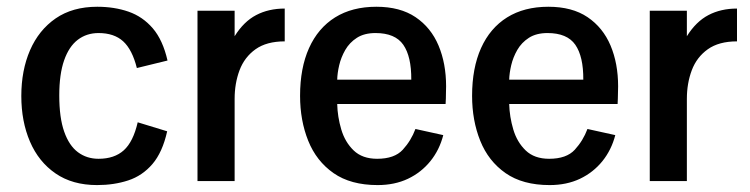

<svg xmlns="http://www.w3.org/2000/svg" viewBox="-20 -531 2199 563"><path d="M264.6 11.7Q192.4 11.7 142.8 -22.5Q93.3 -56.6 67.9 -115.7Q42.5 -174.8 42.5 -249.5Q42.5 -324.7 68.1 -383.8Q93.8 -442.9 143.3 -477.1Q192.9 -511.2 265.1 -511.2Q315.4 -511.2 356.9 -496.8Q398.4 -482.4 428 -448Q457.5 -413.6 471.2 -353.5L381.3 -331.5Q367.7 -385.7 341.1 -409.9Q314.5 -434.1 269 -434.1Q233.9 -434.1 208 -414.3Q182.1 -394.5 168 -354Q153.8 -313.5 153.8 -251Q153.8 -186 168.2 -145Q182.6 -104 208.5 -84.7Q234.4 -65.4 269 -65.4Q315.4 -65.4 343 -90.3Q370.6 -115.2 383.8 -172.4L470.2 -146Q456.5 -84.5 427 -50Q397.5 -15.6 356 -2Q314.5 11.7 264.6 11.7Z M559.1 0V-499.5H668V-424.8Q694.8 -467.8 731.2 -486.8Q767.6 -505.9 814.9 -505.9V-409.7Q761.7 -409.7 729.2 -386.5Q696.8 -363.3 682.4 -325Q668 -286.6 668 -241.2V0Z M1087.4 11.7Q1008.3 11.7 958 -23.4Q907.7 -58.6 883.8 -118.2Q859.9 -177.7 859.9 -250Q859.9 -331.5 886.2 -390.1Q912.6 -448.7 962.6 -480Q1012.7 -511.2 1083.5 -511.2Q1153.3 -511.2 1198.5 -480.7Q1243.7 -450.2 1265.9 -397.5Q1288.1 -344.7 1288.1 -277.8Q1288.1 -275.9 1287.8 -264.6Q1287.6 -253.4 1287.4 -241.9Q1287.1 -230.5 1286.6 -226.1H968.8Q969.7 -188.5 980.7 -151.4Q991.7 -114.3 1017.1 -89.8Q1042.5 -65.4 1085.9 -65.4Q1136.7 -65.4 1161.1 -92Q1185.5 -118.7 1198.2 -152.8L1279.8 -134.8Q1268.6 -91.3 1241.9 -58.3Q1215.3 -25.4 1176.3 -6.8Q1137.2 11.7 1087.4 11.7ZM968.8 -297.4H1186Q1186.5 -365.2 1162.6 -399.7Q1138.7 -434.1 1081.1 -434.1Q1048.3 -434.1 1026.6 -420.2Q1004.9 -406.2 992.4 -384.5Q980 -362.8 974.6 -339.6Q969.2 -316.4 968.8 -297.4Z M1591.8 11.7Q1512.7 11.7 1462.4 -23.4Q1412.1 -58.6 1388.2 -118.2Q1364.3 -177.7 1364.3 -250Q1364.3 -331.5 1390.6 -390.1Q1417 -448.7 1467 -480Q1517.1 -511.2 1587.9 -511.2Q1657.7 -511.2 1702.9 -480.7Q1748 -450.2 1770.3 -397.5Q1792.5 -344.7 1792.5 -277.8Q1792.5 -275.9 1792.2 -264.6Q1792 -253.4 1791.7 -241.9Q1791.5 -230.5 1791 -226.1H1473.1Q1474.1 -188.5 1485.1 -151.4Q1496.1 -114.3 1521.5 -89.8Q1546.9 -65.4 1590.3 -65.4Q1641.1 -65.4 1665.5 -92Q1689.9 -118.7 1702.6 -152.8L1784.2 -134.8Q1772.9 -91.3 1746.3 -58.3Q1719.7 -25.4 1680.7 -6.8Q1641.6 11.7 1591.8 11.7ZM1473.1 -297.4H1690.4Q1690.9 -365.2 1667 -399.7Q1643.1 -434.1 1585.4 -434.1Q1552.7 -434.1 1531 -420.2Q1509.3 -406.2 1496.8 -384.5Q1484.4 -362.8 1479 -339.6Q1473.6 -316.4 1473.1 -297.4Z M1885.3 0V-499.5H1994.1V-424.8Q2021 -467.8 2057.4 -486.8Q2093.8 -505.9 2141.1 -505.9V-409.7Q2087.9 -409.7 2055.4 -386.5Q2022.9 -363.3 2008.5 -325Q1994.1 -286.6 1994.1 -241.2V0Z"/></svg>

Font: Pontano Sans
Style: Bold
Weight: 700
Designer: Vernon Adams
Foundry: Vernon Adams
Version: Version 2.001